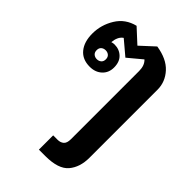

<svg xmlns="http://www.w3.org/2000/svg" viewBox="-240 -649 994 994"><g transform="rotate(45 257.5 -151.5)"><path d="M125 -289.1Q139.2 -289.1 148.9 -297.4Q158.7 -305.7 158.7 -321.8Q158.7 -337.9 148.9 -346.2Q139.2 -354.5 125 -354.5Q110.8 -354.5 101.1 -346.2Q91.3 -337.9 91.3 -321.8Q91.3 -305.7 101.1 -297.4Q110.8 -289.1 125 -289.1ZM459 -399.9Q459 -399.9 459 98.6Q459 168 422.6 210.9Q386.2 253.9 291 253.9H244.1V149.4H276.4Q296.9 149.4 310.1 138.2Q323.2 127 323.2 98.6V-400.9Q323.2 -420.9 317.6 -436.3Q312 -451.7 300.3 -462.9L224.1 -399.4L145.5 -465.8Q131.3 -456.1 124.3 -440.2Q117.2 -424.3 115.7 -404.8Q126.5 -408.2 136.2 -408.2Q171.4 -408.2 195.1 -385.7Q218.8 -363.3 218.8 -321.8Q218.8 -283.2 192.9 -259.3Q167 -235.4 126.5 -235.4Q72.8 -235.4 43.7 -270.8Q14.6 -306.2 14.6 -366.7Q14.6 -430.2 48.6 -485.6Q82.5 -541 148.4 -557.1L224.1 -487.3L299.8 -557.1Q378.9 -544.9 418.9 -501Q459 -457 459 -399.9Z"/></g></svg>

Font: Roboto Web
Style: Bold
Weight: 700
Designer: Google
Version: Version 1.200310; 2013